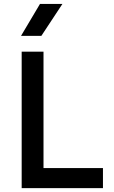

<svg xmlns="http://www.w3.org/2000/svg" viewBox="-20 -965 584 985"><path d="M91.2 0V-700H203.2V-102.8H508.2V0ZM87.8 -780.9 185.1 -944.8H300.2L192.1 -780.9Z"/></svg>

Font: Geologica Thin
Style: Regular
Weight: 100
Version: Version 1.010;gftools[0.9.28]